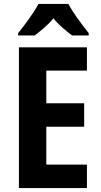

<svg xmlns="http://www.w3.org/2000/svg" viewBox="-20 -954 513 974"><path d="M327 -934H175C155 -894 104 -825 72 -786V-774H156C180 -793 220 -823 251 -861C280 -824 320 -794 346 -774H430V-786C393 -832 350 -890 327 -934ZM421 0V-119H215V-311H407V-430H215V-596H421V-714H76V0Z"/></svg>

Font: Noto Sans Gujarati UI Condensed
Style: Bold
Weight: 700
Width: 3
Designer: Jelle Bosma - Monotype Design Team, Universal Thirst
Foundry: Monotype Imaging Inc.
Version: Version 2.106